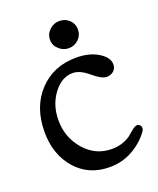

<svg xmlns="http://www.w3.org/2000/svg" viewBox="-117 -657 615 747"><g transform="rotate(-20 190.5 -283.0)"><path d="M176.8 -488.3Q159.2 -503.9 159.2 -527.3Q159.2 -550.8 176.8 -567.4Q194.3 -584 217.8 -584Q242.2 -584 258.8 -567.9Q275.4 -551.8 275.4 -528.3Q275.4 -504.9 258.3 -488.3Q241.2 -471.7 217.8 -471.7Q193.4 -471.7 176.8 -488.3ZM209 17.6Q123 17.6 69.8 -43Q16.6 -103.5 16.6 -197.3Q16.6 -299.8 76.2 -363.8Q135.7 -427.7 231.4 -427.7Q284.2 -427.7 321.3 -405.3Q358.4 -382.8 358.4 -353.5Q358.4 -336.9 346.7 -326.7Q335 -316.4 318.4 -316.4Q296.9 -316.4 262.2 -346.2Q227.5 -376 197.3 -376Q151.4 -376 117.2 -330.1Q83 -284.2 83 -221.7Q83 -150.4 128.4 -98.1Q173.8 -45.9 241.2 -45.9Q267.6 -45.9 289.6 -54.2Q311.5 -62.5 322.8 -72.8Q334 -83 345.2 -91.3Q356.4 -99.6 363.3 -99.6Q370.1 -99.6 375 -94.7Q379.9 -89.8 379.9 -83Q379.9 -75.2 374 -67.4Q347.7 -31.2 304.7 -6.8Q261.7 17.6 209 17.6Z"/></g></svg>

Font: Goudy Bookletter 1911
Style: Regular
Weight: 400
Version: Version 2010.07.03